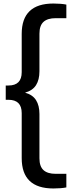

<svg xmlns="http://www.w3.org/2000/svg" viewBox="-20 -838 396 1088"><path d="M282.5 230Q103 230 103 58V-197Q103 -272.5 28 -272.5H12.5V-353.5H28Q103 -353.5 103 -429V-646Q103 -818 282.5 -818Q303 -818 322 -816.5Q341 -815 356 -812V-735H295.5Q249.5 -735 226.5 -714Q203.5 -693 203.5 -647V-434Q203.5 -386 184.2 -355.5Q165 -325 122 -313Q165 -301 184.2 -270.5Q203.5 -240 203.5 -192V59Q203.5 105 226.5 126Q249.5 147 295.5 147H356V224Q341 227 322 228.5Q303 230 282.5 230Z"/></svg>

Font: Encode Sans SemiCondensed SemiCondensed Medium
Style: Regular
Weight: 500
Width: 4
Designer: Multiple Designers
Foundry: Impallari Type
Version: Version 3.000; ttfautohint (v1.8.3) -l 8 -r 50 -G 200 -x 14 